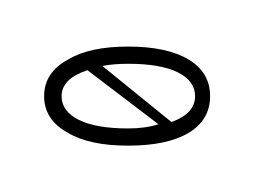

<svg xmlns="http://www.w3.org/2000/svg" viewBox="-34 34 115 87"><g transform="rotate(-90 23.5 77.5)"><path d="M23.4 40Q34.2 40 40 50.8Q45.9 60.5 45.9 78.1Q45.9 95.7 40 105.5Q34.2 115.2 23.4 115.2Q12.7 115.2 6.8 105.5Q1 95.7 1 78.1Q1 60.5 6.8 50.8Q12.7 40 23.4 40ZM23.4 47.9Q16.6 47.9 12.7 55.7Q8.8 63.5 8.8 78.1Q8.8 85.9 10.7 91.8L35.2 59.6Q33.2 53.7 30.3 50.8Q27.3 47.9 23.4 47.9ZM23.4 108.4Q30.3 108.4 34.2 100.6Q38.1 92.8 38.1 78.1Q38.1 71.3 37.1 66.4L11.7 97.7Q15.6 108.4 23.4 108.4Z"/></g></svg>

Font: Libre Barcode EAN13 Text
Style: Regular
Weight: 400
Version: Version 1.008; ttfautohint (v1.8.3)